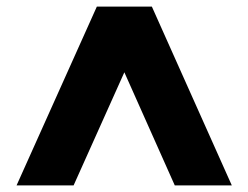

<svg xmlns="http://www.w3.org/2000/svg" viewBox="-20 -724 749 579"><path d="M202 -165H30L272 -704H438L679 -165H507L355 -506Z"/></svg>

Font: Fz Poppins
Style: Bold
Weight: 700
Designer: Ninad Kale (Devanagari), Jonny Pinhorn (Latin)
Foundry: Indian Type Foundry
Version: Vit hóa bi Vntype.Com & FontZin.Com